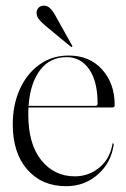

<svg xmlns="http://www.w3.org/2000/svg" viewBox="-20 -632 436 662"><path d="M375.5 -269Q375.5 -261.5 367 -261.5H78Q77.5 -250 77.5 -238Q77.5 -135.5 122.2 -79.8Q167 -24 238 -24Q285.5 -24 322 -53.8Q358.5 -83.5 367.5 -134.5Q368 -138 369.5 -138Q372.5 -138 372 -133.5Q363.5 -71.5 317.8 -30.8Q272 10 208 10Q124.5 10 74.2 -47.2Q24 -104.5 24 -203.5Q24 -270.5 48.2 -324.2Q72.5 -378 115.8 -409.2Q159 -440.5 217 -440.5Q289 -440.5 332.2 -392.2Q375.5 -344 375.5 -269ZM210 -435Q151.5 -435 117.8 -389.8Q84 -344.5 78.5 -267H309Q316.5 -267 316.5 -275Q316.5 -352 287.2 -393.5Q258 -435 210 -435ZM175 -571 228 -476Q230.5 -472.5 229 -471Q227 -469 223.5 -471.5L137.5 -542.5Q124.5 -553.5 115.2 -564.2Q106 -575 106 -588Q106 -597 112.5 -604.8Q119 -612.5 131.5 -612.5Q144.5 -612.5 154.8 -601.5Q165 -590.5 175 -571Z"/></svg>

Font: Fraunces 144pt Light
Style: Regular
Weight: 300
Version: Version 1.000;[b76b70a41]